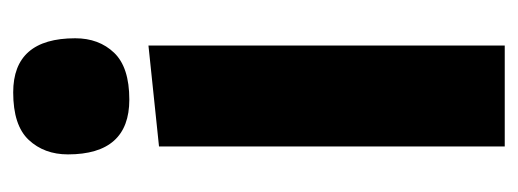

<svg xmlns="http://www.w3.org/2000/svg" viewBox="-267 -518 785 291"><g transform="rotate(-90 125.5 -372.5)"><path d="M202 0H49V-524L202 -540ZM120 -569Q37 -569 37 -662Q37 -698 59 -721.5Q81 -745 131 -745Q213 -745 213 -651Q213 -615 191 -592Q169 -569 120 -569Z"/></g></svg>

Font: Magra
Style: Bold
Weight: 600
Designer: Viviana Monsalve
Foundry: Viviana Monsalve
Version: Version 1.001